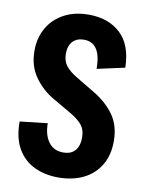

<svg xmlns="http://www.w3.org/2000/svg" viewBox="-87 -826 689 904"><g transform="rotate(10 257.5 -374.0)"><path d="M254 16Q190 16 139 -8.5Q88 -33 59 -83.5Q30 -134 30 -212L162 -227Q162 -172 186.5 -138Q211 -104 257 -104Q295 -104 314 -126.5Q333 -149 333 -187Q333 -228 312 -251Q291 -274 258 -293L167 -346Q114 -377 77.5 -428.5Q41 -480 41 -553Q41 -613 67.5 -660.5Q94 -708 144.5 -736Q195 -764 265 -764Q359 -764 416.5 -710Q474 -656 476 -548L344 -519Q344 -644 262 -644Q228 -644 208.5 -623Q189 -602 189 -565Q189 -529 207.5 -506Q226 -483 260 -463L350 -409Q412 -372 447.5 -321.5Q483 -271 483 -197Q483 -130 454 -82Q425 -34 373.5 -9Q322 16 254 16Z"/></g></svg>

Font: Freeman
Style: Regular
Weight: 400
Designer: Vernon Adams, Aoife Mooney, Rodrigo Fuenzalida
Foundry: Rodrigo Fuenzalida
Version: Version 1.000; ttfautohint (v1.8.4.7-5d5b)